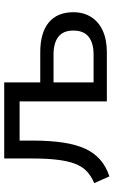

<svg xmlns="http://www.w3.org/2000/svg" viewBox="166 -693 539 911"><g transform="rotate(-90 435.5 -237.5)"><path d="M54 12 22 -60Q56 -74 78.5 -95.5Q101 -117 114 -151Q127 -185 133 -235Q139 -285 139 -356V-487H500V-316H643Q736 -316 784.5 -275.5Q833 -235 833 -159Q833 -111 810.5 -75Q788 -39 745.5 -19.5Q703 0 643 0H410V-414H224V-354Q224 -270 214.5 -207.5Q205 -145 185 -102Q165 -59 132.5 -31Q100 -3 54 12ZM500 -63H632Q687 -63 716.5 -86.5Q746 -110 746 -159Q746 -207 716.5 -230Q687 -253 632 -253H500Z"/></g></svg>

Font: Nunito Sans 12pt Medium
Style: Regular
Weight: 500
Designer: Vernon Adams
Foundry: Vernon Adams
Version: Version 3.101;gftools[0.9.27]